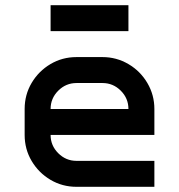

<svg xmlns="http://www.w3.org/2000/svg" viewBox="-20 -720 690 740"><path d="M75 -200V-300Q75 -355 102 -400.5Q129 -446 174.5 -473Q220 -500 275 -500H375Q429 -500 475 -473Q521 -446 548 -400Q575 -354 575 -300V-200H175Q175 -159 204.5 -129.5Q234 -100 275 -100H575V0H275Q220 0 174.5 -27Q129 -54 102 -99.5Q75 -145 75 -200ZM475 -300Q475 -341 445.5 -370.5Q416 -400 375 -400H275Q234 -400 204.5 -370.5Q175 -341 175 -300ZM175 -700H475V-600H175Z"/></svg>

Font: Monoikos Medium
Style: Regular
Weight: 500
Designer: Brian Krent
Version: Version 0.088